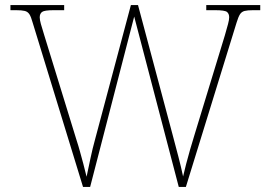

<svg xmlns="http://www.w3.org/2000/svg" viewBox="-20 -734 1061 754"><path d="M108 -646Q102 -668 95.5 -678Q89 -688 77.5 -691Q66 -694 43 -694H21V-714H232V-694H191Q154 -694 145 -687Q136 -680 136 -666Q136 -656 140.5 -640Q145 -624 154 -595L279 -189Q289 -158 295 -135.5Q301 -113 307 -91.5Q313 -70 320 -40Q329 -82 336 -115.5Q343 -149 354 -189L494 -714H522L657 -208Q670 -159 680.5 -119Q691 -79 699 -41Q704 -63 711 -90Q718 -117 726.5 -146.5Q735 -176 744 -205L863 -595Q871 -623 875.5 -639.5Q880 -656 880 -666Q880 -680 871.5 -687Q863 -694 825 -694H790V-714H1002V-694H974Q952 -694 940.5 -691Q929 -688 922.5 -678Q916 -668 909 -645L710 0H682L507 -669L334 0H306Z"/></svg>

Font: Noto Serif Ethiopic Thin
Style: Regular
Weight: 250
Version: Version 2.102